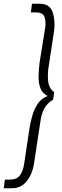

<svg xmlns="http://www.w3.org/2000/svg" viewBox="-22 -800 331 1020"><path d="M106 72Q101 109 84 131.5Q67 154 32 154H4L-2 200H42Q91 200 121.5 160.5Q152 121 160 60L192 -150Q198 -198 215 -226.5Q232 -255 260 -270L266 -310Q242 -328 236 -356Q230 -384 234 -430L266 -640Q272 -698 256 -739Q240 -780 190 -780H148L142 -734H170Q205 -734 214 -710.5Q223 -687 218 -652L188 -466Q184 -431 183 -395.5Q182 -360 192.5 -332Q203 -304 231 -290Q199 -278 180 -251Q161 -224 150.5 -188.5Q140 -153 134 -114Z"/></svg>

Font: Jost* 300 Light Italic
Style: Italic
Weight: 300
Italic angle: -10°
Version: Version 3.200; ttfautohint (v0.97) -l 8 -r 50 -G 200 -x 14 -